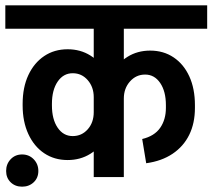

<svg xmlns="http://www.w3.org/2000/svg" viewBox="-45 -665 798 721"><path d="M416 -557V-645H733V-557ZM-25 -557V-645H357V-557ZM40 -268V-276H150V-268ZM307 -243V-301H375V-243ZM150 -275H40Q40 -337 61.5 -383Q83 -429 121 -454.5Q159 -480 209 -480L228 -390Q193 -390 171.5 -358.5Q150 -327 150 -275ZM375 -300H307Q307 -338 284.5 -364Q262 -390 228 -390L209 -480Q257 -480 294.5 -456.5Q332 -433 353.5 -392Q375 -351 375 -300ZM150 -269Q150 -217 171.5 -185.5Q193 -154 228 -154L209 -64Q159 -64 121 -89.5Q83 -115 61.5 -161.5Q40 -208 40 -269ZM375 -244Q375 -193 353.5 -152Q332 -111 294.5 -87.5Q257 -64 209 -64L228 -154Q262 -154 284.5 -179.5Q307 -205 307 -244ZM578 -270Q578 -322 556.5 -353.5Q535 -385 500 -385L519 -475Q569 -475 607 -449.5Q645 -424 666 -378Q687 -332 687 -270ZM352 -295Q352 -346 374 -387Q396 -428 433.5 -451.5Q471 -475 519 -475L500 -385Q466 -385 443 -359Q420 -333 420 -295ZM578 -260V-270H687V-260ZM504 -52 489 -143Q535 -154 556.5 -185Q578 -216 578 -260H687Q687 -202 665.5 -158.5Q644 -115 603 -87.5Q562 -60 504 -52ZM307 0V-633H420V0ZM213 -557V-645H515V-557ZM38 36Q12 36 -5 19.5Q-22 3 -22 -23Q-22 -49 -5 -67Q12 -85 38 -85Q64 -85 81.5 -67Q99 -49 99 -23Q99 3 81.5 19.5Q64 36 38 36Z"/></svg>

Font: Akshar Light Medium
Style: Regular
Weight: 500
Version: Version 1.100